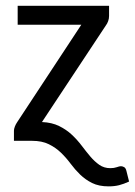

<svg xmlns="http://www.w3.org/2000/svg" viewBox="-20 -498 477 679"><path d="M365.7 -441.4Q365.7 -432.1 362.5 -423.3Q359.4 -414.6 354.5 -408.2L128.4 -66.4Q163.6 -64.9 189.2 -52.2Q214.8 -39.6 234.1 -21.5Q253.4 -3.4 269 17.3Q284.7 38.1 299.6 55.7Q314.5 73.2 331.3 85Q348.1 96.7 370.1 96.7Q383.3 96.7 392.8 93.3Q402.3 89.8 407.7 89.8Q413.1 89.8 418.9 93Q424.8 96.2 427.2 106.9L436.5 144Q417.5 152.8 400.9 157Q384.3 161.1 364.3 161.1Q329.6 161.1 305.7 149.2Q281.7 137.2 263.4 119.4Q245.1 101.6 229.5 80.6Q213.9 59.6 195.3 41.7Q176.8 23.9 152.6 12Q128.4 0 93.3 0H29.3V-35.6Q29.3 -42 32.5 -50.3Q35.6 -58.6 41 -66.4L267.6 -410.6H42.5V-477.5H365.7Z"/></svg>

Font: Carlito
Style: Regular
Weight: 400
Designer: Lukasz Dziedzic
Foundry: tyPoland Lukasz Dziedzic
Version: Version 1.103; Beta1; all basic design good, some composites